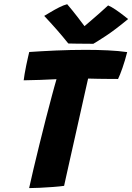

<svg xmlns="http://www.w3.org/2000/svg" viewBox="-20 -910 644 936"><path d="M95.5 -518.5Q96.5 -529.5 100 -549.5Q103.5 -569.5 108 -592Q112.5 -614.5 116.8 -632.2Q121 -650 122.5 -656.5Q180 -660.5 252.5 -663.8Q325 -667 398.5 -667Q454 -667 506 -664.5Q558 -662 600 -656Q589.5 -614.5 577 -578.8Q564.5 -543 555.5 -525Q543 -525 516 -525.2Q489 -525.5 459.8 -525.8Q430.5 -526 409.5 -527Q404.5 -505 394.5 -460.5Q384.5 -416 371.8 -359Q359 -302 345.8 -242.8Q332.5 -183.5 320.8 -131.5Q309 -79.5 301.5 -45Q294 -10.5 292.5 -4Q271.5 -1 238.8 1.5Q206 4 173.8 5.5Q141.5 7 122 7Q130 -29.5 143 -85Q156 -140.5 171.8 -204.2Q187.5 -268 203.5 -330.8Q219.5 -393.5 233.5 -445Q239.5 -468 245.2 -488Q251 -508 255.5 -524Q220 -522 176 -520.5Q132 -519 95.5 -518.5ZM507 -883.5Q523 -877 544.2 -862.5Q565.5 -848 583 -834.2Q600.5 -820.5 604.5 -817Q539 -763 495.8 -734.8Q452.5 -706.5 435 -696.5Q424 -696.5 401 -696.8Q378 -697 353.5 -697.2Q329 -697.5 313 -698Q285.5 -732.5 256.8 -765.2Q228 -798 195.5 -832.5Q207.5 -839.5 227 -851.2Q246.5 -863 268.2 -874Q290 -885 307.5 -889.5Q334 -858.5 358 -827.2Q382 -796 392 -782.5Q402 -791 422 -808.2Q442 -825.5 465 -845.5Q488 -865.5 507 -883.5Z"/></svg>

Font: Grandstander
Style: Bold Italic
Weight: 700
Italic angle: -15°
Designer: Tyler Finck
Foundry: Etcetera Type Co
Version: Version 1.200; ttfautohint (v1.8.3)